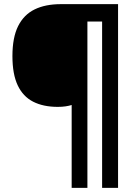

<svg xmlns="http://www.w3.org/2000/svg" viewBox="-20 -780 640 927"><path d="M326 -273Q313 -269 296.5 -266.5Q280 -264 259 -264Q189 -264 140 -289Q91 -314 65.5 -368Q40 -422 40 -509Q40 -599 67.5 -654Q95 -709 147 -734.5Q199 -760 274 -760H550V127H473V-676H402V127H326Z"/></svg>

Font: Noto Sans Mono
Style: Bold
Weight: 700
Designer: Monotype Design Team
Foundry: Monotype Imaging Inc.
Version: Version 2.014